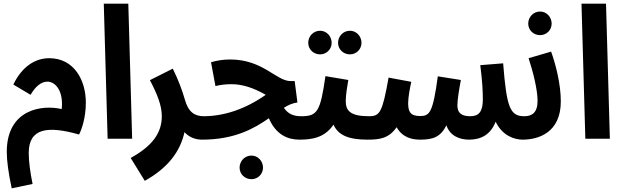

<svg xmlns="http://www.w3.org/2000/svg" viewBox="-20 -758 3410 1049"><path d="M44 271 158 247C145 184 137 124 137 78C137 -58 240 -72 412 -23C427 -52 449 -116 449 -198C449 -318 386 -440 249 -440C173 -440 100 -395 53 -296L147 -240C173 -285 205 -312 239 -312C284 -312 328 -259 317 -162C212 -187 17 -163 17 72C17 121 26 186 44 271Z M568 0H702L681 -738H547Z M771 230C900 158 965 68 988 -36C1011 -10 1045 5 1084 5C1130 5 1155 -21 1155 -61C1155 -95 1134 -123 1094 -123C1044 -123 1009 -145 990 -214C977 -260 954 -323 924 -383L799 -320C838 -246 864 -183 864 -123C864 -33 814 39 694 105Z M1083 5C1264 5 1370 -57 1449 -112C1488 -21 1553 5 1616 5C1662 5 1687 -21 1687 -61C1687 -95 1667 -123 1626 -123C1589 -123 1556 -132 1531 -169C1556 -185 1580 -195 1605 -198L1590 -315H1568C1489 -315 1417 -433 1238 -433C1200 -433 1168 -428 1133 -418L1157 -288C1189 -295 1212 -298 1245 -298C1304 -298 1363 -279 1432 -240C1321 -162 1204 -123 1092 -123ZM1354 221C1389 221 1417 193 1417 158C1417 122 1389 92 1354 92C1317 92 1289 122 1289 158C1289 193 1317 221 1354 221Z M1892 -461C1927 -461 1955 -489 1955 -524C1955 -560 1927 -590 1892 -590C1855 -590 1827 -560 1827 -524C1827 -489 1855 -461 1892 -461ZM1729 -461C1764 -461 1792 -489 1792 -524C1792 -560 1764 -590 1729 -590C1692 -590 1664 -560 1664 -524C1664 -489 1692 -461 1729 -461ZM1615 5C1682 5 1753 -4 1802 -77C1827 -21 1882 5 1987 5C2033 5 2058 -21 2058 -61C2058 -95 2038 -123 1997 -123C1895 -123 1869 -152 1869 -206C1869 -243 1878 -289 1883 -321L1758 -342C1730 -147 1714 -123 1625 -123Z M1986 5C2054 5 2104 -1 2147 -63C2179 -6 2232 5 2275 5C2344 5 2386 -8 2419 -73C2438 -17 2489 5 2543 5C2610 5 2661 -24 2688 -93C2726 -14 2793 5 2836 5C2882 5 2907 -21 2907 -61C2907 -95 2886 -123 2845 -123C2767 -123 2748 -169 2729 -412L2604 -402C2615 -318 2618 -260 2618 -214C2618 -147 2595 -123 2550 -123C2496 -123 2479 -145 2479 -183C2479 -214 2489 -273 2498 -321L2372 -341C2345 -141 2327 -124 2275 -124C2221 -124 2210 -149 2210 -195C2210 -230 2221 -282 2227 -311L2103 -334C2069 -142 2055 -123 1996 -123Z M2931 -566C2966 -566 2994 -594 2994 -629C2994 -665 2966 -695 2931 -695C2894 -695 2866 -665 2866 -629C2866 -594 2894 -566 2931 -566ZM2835 5C2920 5 3044 -32 3044 -204C3044 -299 3016 -407 2991 -476L2868 -440C2892 -367 2917 -269 2917 -207C2917 -143 2887 -123 2845 -123Z M3178 0H3312L3291 -738H3157Z"/></svg>

Font: Noto Sans Arabic UI XCn
Style: Bold
Weight: 700
Width: 2
Designer: Monotype Design Team, Nadine Chahine and Nizar Qandah
Foundry: Monotype Imaging Inc.
Version: Version 2.010